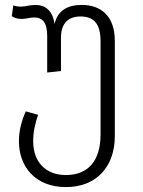

<svg xmlns="http://www.w3.org/2000/svg" viewBox="-20 -554 581 781"><path d="M313 -534C256 -534 214 -512 202 -456C194 -513 162 -534 125 -534C100 -534 84 -527 65 -527C56 -527 46 -528 34 -532L28 -488C42 -479 56 -477 69 -477C86 -477 101 -483 120 -483C152 -483 172 -463 172 -408V-259L228 -265V-400C228 -462 260 -487 308 -487C362 -487 389 -457 389 -386V-6C389 98 340 158 248 158C165 158 115 104 115 21C115 -19 123 -52 135 -87L85 -101C68 -63 57 -24 57 21C57 122 122 207 248 207H249C370 207 447 126 447 0V-388C447 -491 388 -534 313 -534Z"/></svg>

Font: FiraGO Light
Style: Regular
Weight: 300
Designer: bBox Type
Foundry: bBox Type GmbH
Version: Version 1.001;PS 001.001;hotconv 1.0.88;makeotf.lib2.5.64775